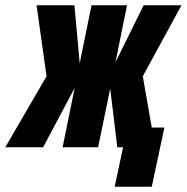

<svg xmlns="http://www.w3.org/2000/svg" viewBox="-72 -560 710 730"><path d="M-52 0 105 -270 67 -540H211L231 -319L276 -540H411L367 -323L474 -540H618L471 -270L505 -75H553L505 150H364L396 0H374L347 -223L301 0H166L212 -226L92 0Z"/></svg>

Font: Geist Mono Black
Style: Italic
Weight: 900
Italic angle: -12°
Monospace: yes
Designer: Basement.studio, Andrés Briganti, Mateo Zaragoza
Foundry: Basement.studio, Vercel, Andrés Briganti, Guido Ferreyra, Mateo Zaragoza
Version: Version 1.500; ttfautohint (v1.8.4.7-5d5b)